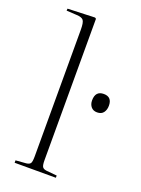

<svg xmlns="http://www.w3.org/2000/svg" viewBox="-146 -830 659 897"><g transform="rotate(20 184.0 -382.0)"><path d="M45 1V-11L97 -15Q113 -17 118 -25Q123 -33 123 -59V-689Q123 -724 115 -735Q107 -746 80 -747L30 -750L31 -760L166 -765L172 -761V-58Q172 -34 177 -25.5Q182 -17 197 -15L250 -10V1ZM326 -351.8Q306.6 -351.8 295.9 -364.5Q285.2 -377.3 285.2 -396.7Q285.2 -443.6 327 -443.6Q367.8 -443.6 367.8 -399.7Q367.8 -379.3 357.6 -365.6Q347.4 -351.8 326 -351.8Z"/></g></svg>

Font: Display Extralight
Style: Regular
Weight: 200
Designer: Latin by Veronika Burian and Jose Scaglione. Greek by Irene Vlachou. Cyrillic by Vera Evstafieva.
Foundry: TypeTogether
Version: Version 3.002